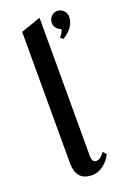

<svg xmlns="http://www.w3.org/2000/svg" viewBox="-138 -756 569 817"><g transform="rotate(-20 146.5 -348.0)"><path d="M221.2 -57.1Q215.3 -44.4 206.3 -33.2Q197.3 -22 186 -13.2Q174.8 -4.4 161.4 0.7Q147.9 5.9 133.8 5.9Q95.7 5.9 78.4 -15.4Q61 -36.6 61 -73.2V-668.9L150.9 -700.2V-70.8Q150.9 -61 155.3 -53Q159.7 -44.9 170.9 -44.9Q182.1 -44.9 192.1 -54Q202.1 -63 208 -71.8ZM271 -661.6Q271 -648.4 266.6 -636.5Q262.2 -624.5 254.4 -614.3Q246.6 -604 236.6 -595.5Q226.6 -586.9 215.8 -580.6L203.6 -591.3Q209.5 -596.7 215.1 -605.7Q220.7 -614.7 222.2 -623Q209 -627 200.7 -637.5Q192.4 -647.9 192.4 -661.6Q192.4 -678.2 203.6 -689.9Q214.8 -701.7 231.4 -701.7Q247.6 -701.7 259.3 -689.9Q271 -678.2 271 -661.6Z"/></g></svg>

Font: Redressed
Style: Regular
Weight: 400
Designer: Astigmatic (AOETI)
Foundry: Astigmatic (AOETI)
Version: Version 1.000